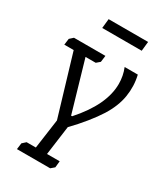

<svg xmlns="http://www.w3.org/2000/svg" viewBox="-204 -709 877 1011"><g transform="rotate(30 234.0 -204.0)"><path d="M148 -621H388L382 -564H142ZM231 -82H237Q365 -225 365 -352Q365 -401 347 -445H427Q442 -382 431.5 -317Q421 -252 379 -185Q357 -150 321.5 -106Q286 -62 246 -21L222 156H299L295 195L274 213H72L77 175L98 156H154L179 -23L70 -388H13L18 -426L39 -445H230L225 -406L204 -388H142Z"/></g></svg>

Font: Zilla Slab
Style: Italic
Weight: 400
Italic angle: -6°
Designer: Typotheque.com
Foundry: Typotheque type foundry
Version: Version 1.1; 2017; ttfautohint (v1.6)